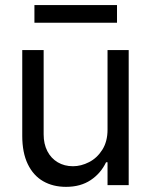

<svg xmlns="http://www.w3.org/2000/svg" viewBox="-20 -727 593 754"><path d="M402.3 -530.3H485.4V0H402.3V-89.8H396.5Q376 -46.4 336.2 -19.8Q296.4 6.8 239.3 6.8Q188 6.8 149.4 -15.4Q110.8 -37.6 89.1 -82.5Q67.4 -127.4 67.4 -193.4V-530.3H151.4V-199.2Q151.4 -161.6 166 -133.3Q180.7 -105 206.8 -89.6Q232.9 -74.2 266.6 -74.2Q298.3 -74.2 329.8 -90.3Q361.3 -106.4 381.8 -138.9Q402.3 -171.4 402.3 -217.8ZM439.5 -637.7H115.2V-707H439.5Z"/></svg>

Font: Pretendard JP
Style: Regular
Weight: 400
Designer: Base glyphs from Inter by Rasmus Andersson; Hangeul glyphs from Noto Sans CJK(Source Han Sans) by Jang Soo-young and Kan
Foundry: Kil Hyung-jin
Version: Version 1.309